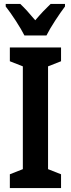

<svg xmlns="http://www.w3.org/2000/svg" viewBox="-20 -955 359 975"><path d="M237 -935Q217 -916 199.5 -897.5Q182 -879 159 -852Q115 -905 83 -935H9V-922Q32 -893 60.5 -849Q89 -805 104 -775H216Q232 -807 260 -850Q288 -893 310 -922V-935ZM290 -70 224 -96V-618L290 -644V-714H30V-644L96 -618V-96L30 -70V0H290Z"/></svg>

Font: Noto Sans UI Condensed
Style: Bold
Weight: 700
Width: 3
Designer: Monotype Design Team
Foundry: Monotype Imaging Inc.
Version: 1.001